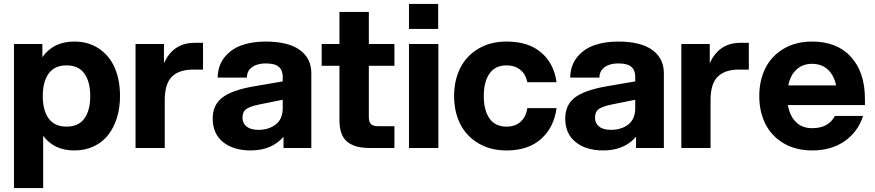

<svg xmlns="http://www.w3.org/2000/svg" viewBox="-20 -740 4373 960"><path d="M49.8 -520H191.9V-454.1Q246.6 -532.2 351.1 -532.2Q423.3 -532.2 476.1 -496.1Q528.8 -460 554.4 -399.2Q580.1 -338.4 580.1 -259.8Q580.1 -201.2 564.9 -151.9Q549.8 -102.5 521.5 -65.9Q493.2 -29.3 449.5 -8.5Q405.8 12.2 351.1 12.2Q250.5 12.2 195.8 -61V200.2H49.8ZM313 -106.9Q372.6 -106.9 401.9 -147.5Q431.2 -188 431.2 -259.8Q431.2 -331.5 401.9 -372.3Q372.6 -413.1 313 -413.1Q252.9 -413.1 223.4 -372.3Q193.8 -331.5 193.8 -259.8Q193.8 -188 223.4 -147.5Q252.9 -106.9 313 -106.9Z M657.7 0V-520H799.8V-423.8Q845.7 -525.9 953.1 -525.9H995.1V-392.1H945.8Q876 -392.1 839.8 -356.9Q803.7 -321.8 803.7 -237.8V0Z M1397.5 0V-56.2Q1338.4 12.2 1233.4 12.2Q1147.5 12.2 1095.5 -29.5Q1043.5 -71.3 1043.5 -147Q1043.5 -215.3 1091.6 -252.2Q1139.6 -289.1 1248.5 -308.1L1393.6 -333V-356.9Q1393.6 -388.7 1374 -405.8Q1354.5 -422.9 1308.6 -422.9Q1266.1 -422.9 1240.5 -404.3Q1214.8 -385.7 1214.4 -352.1H1068.4Q1069.3 -411.1 1101.8 -452.6Q1134.3 -494.1 1187 -513.2Q1239.7 -532.2 1307.6 -532.2Q1420.4 -532.2 1478.5 -490.5Q1536.6 -448.7 1536.6 -374V0ZM1192.4 -151.9Q1192.4 -123.5 1212.9 -107.2Q1233.4 -90.8 1272.5 -90.8Q1324.2 -90.8 1358.9 -117.9Q1393.6 -145 1393.6 -199.2V-241.2L1277.3 -217.8Q1231.4 -208.5 1211.9 -195.1Q1192.4 -181.6 1192.4 -151.9Z M1677.2 -680.2H1824.2V-520H1952.1V-411.1H1824.2V-154.8Q1824.2 -130.9 1834.7 -119.9Q1845.2 -108.9 1872.1 -108.9H1952.1V0H1832Q1796.9 0 1771.2 -5.6Q1745.6 -11.2 1723.1 -25.9Q1700.7 -40.5 1689 -69.1Q1677.2 -97.7 1677.2 -140.1V-411.1H1588.4V-520H1677.2Z M2024.9 0V-520H2171.9V0ZM2024.9 -595.2V-720.2H2170.9V-595.2Z M2512.7 12.2Q2431.6 12.2 2371.6 -23.7Q2311.5 -59.6 2281 -120.6Q2250.5 -181.6 2250.5 -259.8Q2250.5 -337.9 2281 -399.2Q2311.5 -460.4 2371.6 -496.3Q2431.6 -532.2 2512.7 -532.2Q2622.1 -532.2 2686 -477.3Q2750 -422.4 2762.7 -329.1H2616.7Q2608.4 -369.1 2581.3 -391.1Q2554.2 -413.1 2512.7 -413.1Q2456.1 -413.1 2427.5 -372.1Q2398.9 -331.1 2398.9 -259.8Q2398.9 -188.5 2427.5 -147.7Q2456.1 -106.9 2512.7 -106.9Q2556.2 -106.9 2583 -131.1Q2609.9 -155.3 2616.7 -199.2H2762.7Q2750 -103 2685.5 -45.4Q2621.1 12.2 2512.7 12.2Z M3160.2 0V-56.2Q3101.1 12.2 2996.1 12.2Q2910.2 12.2 2858.2 -29.5Q2806.2 -71.3 2806.2 -147Q2806.2 -215.3 2854.2 -252.2Q2902.3 -289.1 3011.2 -308.1L3156.2 -333V-356.9Q3156.2 -388.7 3136.7 -405.8Q3117.2 -422.9 3071.3 -422.9Q3028.8 -422.9 3003.2 -404.3Q2977.5 -385.7 2977.1 -352.1H2831.1Q2832 -411.1 2864.5 -452.6Q2897 -494.1 2949.7 -513.2Q3002.4 -532.2 3070.3 -532.2Q3183.1 -532.2 3241.2 -490.5Q3299.3 -448.7 3299.3 -374V0ZM2955.1 -151.9Q2955.1 -123.5 2975.6 -107.2Q2996.1 -90.8 3035.2 -90.8Q3086.9 -90.8 3121.6 -117.9Q3156.2 -145 3156.2 -199.2V-241.2L3040 -217.8Q2994.1 -208.5 2974.6 -195.1Q2955.1 -181.6 2955.1 -151.9Z M3386.7 0V-520H3528.8V-423.8Q3574.7 -525.9 3682.1 -525.9H3724.1V-392.1H3674.8Q3605 -392.1 3568.8 -356.9Q3532.7 -321.8 3532.7 -237.8V0Z M4040.5 12.2Q3958.5 12.2 3897.9 -23.7Q3837.4 -59.6 3806.9 -120.6Q3776.4 -181.6 3776.4 -259.8Q3776.4 -337.9 3806.9 -398.9Q3837.4 -460 3897.9 -496.1Q3958.5 -532.2 4040.5 -532.2Q4165.5 -532.2 4235.1 -455.3Q4304.7 -378.4 4304.7 -245.1V-214.8H3919.4Q3928.7 -160.2 3960 -129.6Q3991.2 -99.1 4040.5 -99.1Q4123 -99.1 4154.3 -160.2H4295.4Q4270 -81.1 4203.4 -34.4Q4136.7 12.2 4040.5 12.2ZM3921.4 -313H4160.6Q4149.9 -363.8 4118.9 -392.3Q4087.9 -420.9 4040.5 -420.9Q3993.2 -420.9 3962.4 -392.3Q3931.6 -363.8 3921.4 -313Z"/></svg>

Font: Aspekta 400
Style: Bold
Weight: 700
Designer: Ivo Dolenc
Version: Version 2.000